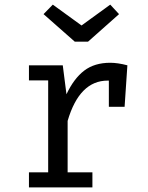

<svg xmlns="http://www.w3.org/2000/svg" viewBox="-20 -809 640 829"><path d="M360 -629H303L168 -748L208 -789L332 -699L456 -789L494 -748ZM456 -538Q488 -538 530 -527L518 -348H450V-461H445Q323 -461 272 -287V-65H379V0H105V-65H188V-462H105V-527H251L267 -402Q299 -470 343.5 -504Q388 -538 456 -538Z"/></svg>

Font: Fira Mono
Style: Regular
Weight: 400
Designer: Carrois Corporate & Edenspiekermann AG
Foundry: Carrois Corporate GbR & Edenspiekermann AG
Version: Version 3.206;PS 003.206;hotconv 1.0.70;makeotf.lib2.5.58329